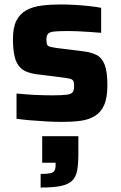

<svg xmlns="http://www.w3.org/2000/svg" viewBox="-20 -538 540 860"><path d="M260 8Q228 8 190.5 6Q153 4 117.5 1Q82 -2 54 -6V-119Q70 -118 90.5 -116Q111 -114 133 -113Q155 -112 175.5 -111.5Q196 -111 213 -111Q260 -111 280.5 -114Q301 -117 306.5 -126.5Q312 -136 312 -152Q312 -168 308.5 -175Q305 -182 294.5 -185Q284 -188 259 -191L140 -206Q97 -212 75 -231.5Q53 -251 45.5 -284.5Q38 -318 38 -363Q38 -416 54 -446.5Q70 -477 98.5 -492.5Q127 -508 166.5 -513Q206 -518 251 -518Q283 -518 317 -516Q351 -514 382 -510.5Q413 -507 433 -503V-391Q408 -393 380.5 -395Q353 -397 328 -398Q303 -399 286 -399Q246 -399 224.5 -397Q203 -395 195.5 -387Q188 -379 188 -361Q188 -347 190.5 -339.5Q193 -332 203 -329Q213 -326 234 -323L354 -308Q388 -304 412 -292Q436 -280 448.5 -249Q461 -218 461 -156Q461 -100 446.5 -67.5Q432 -35 405 -18.5Q378 -2 341.5 3Q305 8 260 8ZM162 302V241Q191 241 205 238Q219 235 224 226.5Q229 218 229 203V191H169V72H331V152Q331 197 325.5 226Q320 255 303 271.5Q286 288 252.5 295Q219 302 162 302Z"/></svg>

Font: Saira Thin
Style: Bold
Weight: 700
Version: Version 1.101